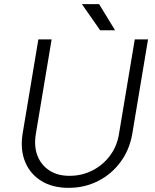

<svg xmlns="http://www.w3.org/2000/svg" viewBox="-20 -890 749 926"><path d="M311 16Q233 16 179 -17.5Q125 -51 101 -110Q77 -169 89 -245L165 -700H229L153 -245Q143 -185 160.5 -139.5Q178 -94 218 -68Q258 -42 315 -42Q375 -42 426 -68Q477 -94 511 -140Q545 -186 554 -245L630 -700H694L618 -245Q605 -168 561.5 -109Q518 -50 453 -17Q388 16 311 16ZM463 -744 375 -870H458L535 -744Z"/></svg>

Font: Figtree Light
Style: Italic
Weight: 300
Italic angle: -9.5°
Foundry: Erik Kennedy
Version: Version 2.001; ttfautohint (v1.8.4.7-5d5b);gftools[0.9.27]